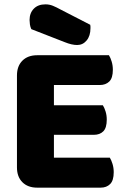

<svg xmlns="http://www.w3.org/2000/svg" viewBox="-20 -860 581 883"><path d="M58 -513Q58 -556 83 -581Q108 -606 151 -606H481Q488 -595 493.5 -577Q499 -559 499 -539Q499 -501 482.5 -485Q466 -469 439 -469H228V-376H453Q460 -365 465.5 -347.5Q471 -330 471 -310Q471 -272 455 -256Q439 -240 412 -240H228V-135H485Q492 -124 497.5 -106Q503 -88 503 -68Q503 -30 486.5 -13.5Q470 3 443 3H151Q108 3 83 -22Q58 -47 58 -90ZM124 -726Q119 -737 117.5 -748Q116 -759 116 -768Q116 -800 135.5 -820Q155 -840 189 -840Q207 -840 223 -833.5Q239 -827 259 -816L395 -746Q396 -742 396 -738Q396 -734 396 -730Q396 -695 378.5 -674Q361 -653 335 -653Q310 -653 278 -666Z"/></svg>

Font: Baloo Bhai
Style: Regular
Weight: 400
Designer: Supriya Tembe, Noopur Datye and Ek Type
Foundry: Ek Type
Version: Version 1.443;PS 1.000;hotconv 16.6.51;makeotf.lib2.5.65220;